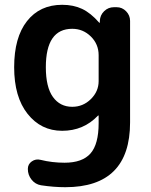

<svg xmlns="http://www.w3.org/2000/svg" viewBox="-20 -550 631 800"><path d="M281 -430Q171 -430 171 -270Q171 -187 200.5 -146Q230 -105 281 -105Q326 -105 358.5 -137Q391 -169 391 -212V-320Q391 -366 358.5 -398Q326 -430 281 -430ZM239 -5Q151 -5 95 -75.5Q39 -146 39 -270Q39 -394 92.5 -462Q146 -530 239 -530Q286 -530 322 -513Q358 -496 393 -456Q394 -455 395 -455Q396 -455 396 -456V-463Q397 -487 414 -503.5Q431 -520 455 -520H466Q489 -520 505.5 -503Q522 -486 522 -463V-40Q522 230 252 230Q204 230 151 222Q127 218 111.5 198.5Q96 179 96 154Q96 134 112.5 122.5Q129 111 149 116Q197 128 249 128Q323 128 357 89.5Q391 51 391 -37V-68Q391 -69 390 -69Q389 -69 388 -68Q328 -5 239 -5Z"/></svg>

Font: Rounded Mplus 1c Bold
Style: Bold
Weight: 700
Version: Version 1.059.20150529